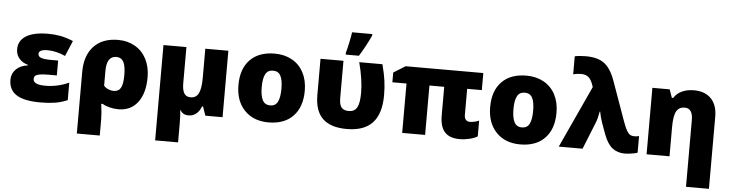

<svg xmlns="http://www.w3.org/2000/svg" viewBox="-55 -1074 6054 1592"><g transform="rotate(5 2971.5 -277.5)"><path d="M411.1 -349.1V-225.1H338.9Q294.9 -225.1 270 -220.7Q245.1 -216.3 233.6 -207.3Q222.2 -198.2 222.2 -179.2Q222.2 -131.8 323.2 -131.8Q425.3 -131.8 519 -174.8V-28.8Q465.8 -6.3 413.1 1.7Q360.4 9.8 294.9 9.8Q159.7 9.8 95.2 -30.8Q30.8 -71.3 30.8 -157.2Q30.8 -208 66.7 -243.7Q102.5 -279.3 164.1 -287.1V-292Q118.2 -304.2 91.1 -336.4Q64 -368.7 64 -413.1Q64 -485.4 127 -524.2Q189.9 -563 309.1 -563Q363.3 -563 410.9 -554.2Q458.5 -545.4 519 -521L464.8 -392.1Q387.7 -426.8 316.9 -426.8Q244.1 -426.8 244.1 -390.1Q244.1 -368.2 269 -358.6Q293.9 -349.1 351.1 -349.1Z M1162.1 -275.9Q1162.1 -141.6 1104 -65.9Q1045.9 9.8 944.3 9.8Q907.2 9.8 871.6 1Q835.9 -7.8 811 -22.9H798.3Q809.1 54.2 809.1 106.9V240.2H618.2V-272.9Q618.2 -409.7 690.4 -486.3Q762.7 -563 893.1 -563Q971.7 -563 1033.4 -527.3Q1095.2 -491.7 1128.7 -426.3Q1162.1 -360.8 1162.1 -275.9ZM890.1 -420.9Q809.1 -420.9 809.1 -298.8V-174.8Q824.2 -156.7 847.2 -147.5Q870.1 -138.2 891.1 -138.2Q932.6 -138.2 950.4 -170.4Q968.3 -202.6 968.3 -275.9Q968.3 -352.5 949.5 -386.7Q930.7 -420.9 890.1 -420.9Z M1460.9 -252.9Q1460.9 -196.8 1477.3 -168.9Q1493.7 -141.1 1532.2 -141.1Q1577.6 -141.1 1597.9 -181.6Q1618.2 -222.2 1618.2 -311V-553.2H1810.1V0H1667L1641.1 -74.2H1633.3Q1616.7 -31.2 1589.1 -10.7Q1561.5 9.8 1529.3 9.8Q1502 9.8 1485.4 0Q1468.8 -9.8 1455.1 -30.8Q1460.9 13.2 1460.9 84V240.2H1270V-553.2H1460.9Z M2470.2 -277.8Q2470.2 -142.1 2397.2 -66.2Q2324.2 9.8 2192.9 9.8Q2066.9 9.8 1992.4 -67.9Q1918 -145.5 1918 -277.8Q1918 -413.1 1991 -488Q2064 -563 2195.8 -563Q2277.3 -563 2339.8 -528.3Q2402.3 -493.7 2436.3 -429Q2470.2 -364.3 2470.2 -277.8ZM2111.8 -277.8Q2111.8 -206.5 2130.9 -169.2Q2149.9 -131.8 2194.8 -131.8Q2239.3 -131.8 2257.6 -169.2Q2275.9 -206.5 2275.9 -277.8Q2275.9 -348.6 2257.3 -384.8Q2238.8 -420.9 2193.8 -420.9Q2149.9 -420.9 2130.9 -385Q2111.8 -349.1 2111.8 -277.8Z M2843.3 7.8Q2710.4 7.8 2643.8 -55.4Q2577.1 -118.7 2577.1 -252.9V-553.2H2768.1V-243.2Q2768.1 -187.5 2787.4 -164.8Q2806.6 -142.1 2847.2 -142.1Q2895.5 -142.1 2916.3 -179Q2937 -215.8 2937 -301.8Q2937 -410.6 2899.4 -553.2H3092.3Q3112.8 -476.1 3120.6 -418.2Q3128.4 -360.4 3128.4 -297.9Q3128.4 -144.5 3058.3 -68.4Q2988.3 7.8 2843.3 7.8ZM2782.2 -622.1Q2792 -655.3 2803.2 -709.7Q2814.5 -764.2 2818.8 -794.9H2986.8V-782.2Q2946.8 -694.3 2892.1 -606H2782.2Z M3856.4 -140.1Q3873 -140.1 3894.3 -144.8Q3915.5 -149.4 3932.1 -157.2V-25.9Q3907.2 -10.3 3866 -0.2Q3824.7 9.8 3784.2 9.8Q3699.7 9.8 3659.4 -34.9Q3619.1 -79.6 3619.1 -171.9V-411.1H3496.1V0H3305.2V-411.1H3187.5V-492.2L3285.2 -553.2H3932.1V-411.1H3810.1V-192.9Q3810.1 -168 3822.3 -154.1Q3834.5 -140.1 3856.4 -140.1Z M4565.4 -277.8Q4565.4 -142.1 4492.4 -66.2Q4419.4 9.8 4288.1 9.8Q4162.1 9.8 4087.6 -67.9Q4013.2 -145.5 4013.2 -277.8Q4013.2 -413.1 4086.2 -488Q4159.2 -563 4291 -563Q4372.6 -563 4435.1 -528.3Q4497.6 -493.7 4531.5 -429Q4565.4 -364.3 4565.4 -277.8ZM4207 -277.8Q4207 -206.5 4226.1 -169.2Q4245.1 -131.8 4290 -131.8Q4334.5 -131.8 4352.8 -169.2Q4371.1 -206.5 4371.1 -277.8Q4371.1 -348.6 4352.5 -384.8Q4334 -420.9 4289.1 -420.9Q4245.1 -420.9 4226.1 -385Q4207 -349.1 4207 -277.8Z M4608.4 0 4846.2 -516.1 4839.4 -536.1Q4825.7 -576.2 4803 -596.2Q4780.3 -616.2 4741.2 -616.2Q4708.5 -616.2 4675.3 -607.9V-757.8Q4694.8 -762.2 4723.1 -764.2Q4751.5 -766.1 4767.6 -766.1Q4866.2 -766.1 4920.9 -725.3Q4975.6 -684.6 5011.2 -585.9L5131.3 -250Q5147.5 -206.1 5160.4 -182.9Q5173.3 -159.7 5187.5 -149.9Q5201.7 -140.1 5227.5 -140.1Q5245.6 -140.1 5264.2 -145V-6.8Q5252.9 -1 5216.6 4.4Q5180.2 9.8 5158.2 9.8Q5097.7 9.8 5055.4 -22.9Q5013.2 -55.7 4984.4 -131.8L4950.2 -225.1Q4932.6 -276.9 4925.3 -318.8H4921.4Q4911.6 -260.7 4897.5 -226.1L4806.6 0Z M5688.5 240.2V-314.9Q5688.5 -413.1 5621.6 -413.1Q5573.2 -413.1 5551.8 -374.5Q5530.3 -335.9 5530.3 -242.2V0H5339.4V-553.2H5483.4L5507.3 -484.9H5518.6Q5543 -523.9 5586.2 -543.5Q5629.4 -563 5685.5 -563Q5777.3 -563 5828.4 -509.8Q5879.4 -456.5 5879.4 -359.9V240.2Z"/></g></svg>

Font: OpenSansExtrabold
Style: Regular
Weight: 800
Foundry: Ascender Corporation
Version: Version 1.10